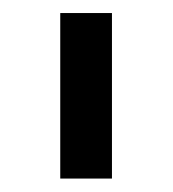

<svg xmlns="http://www.w3.org/2000/svg" viewBox="-20 -747 262 290"><path d="M149.1 -727.3V-477.3H71V-727.3Z"/></svg>

Font: Riot Sans
Style: Regular
Weight: 400
Designer: Rasmus Andersson
Foundry: rsms
Version: Version 3.005